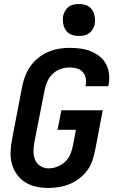

<svg xmlns="http://www.w3.org/2000/svg" viewBox="-20 -919 590 951"><path d="M220 12Q189 12 159 5.5Q129 -1 104.5 -16.5Q80 -32 63 -56Q46 -80 38.5 -108.5Q31 -137 32.5 -168.5Q34 -200 40 -231L90 -491Q95 -517 105 -543Q115 -569 131.5 -592Q148 -615 170.5 -633Q193 -651 219 -662Q245 -673 271.5 -677.5Q298 -682 324 -682Q351 -682 378 -678.5Q405 -675 429 -665.5Q453 -656 473 -640Q493 -624 505 -602Q517 -580 520 -553Q523 -526 518 -499L516 -492H403L404 -496Q408 -514 404.5 -532Q401 -550 389.5 -562.5Q378 -575 360.5 -580Q343 -585 325 -585Q303 -585 281 -577.5Q259 -570 241.5 -553.5Q224 -537 214.5 -515.5Q205 -494 201 -473L150 -213Q146 -191 146 -168.5Q146 -146 154 -127Q162 -108 180 -96.5Q198 -85 220 -85Q242 -85 264 -93.5Q286 -102 303 -118Q320 -134 328.5 -155Q337 -176 341 -197L356 -276H265L284 -373H489L452 -179Q447 -153 438.5 -126.5Q430 -100 413.5 -77Q397 -54 374 -36Q351 -18 325.5 -7.5Q300 3 273 7.5Q246 12 220 12ZM371 -741Q359 -741 346.5 -743.5Q334 -746 323.5 -752.5Q313 -759 306 -769Q299 -779 295.5 -791Q292 -803 291.5 -816Q291 -829 293 -842Q296 -854 303 -866Q310 -878 321 -886Q332 -894 345 -896.5Q358 -899 371 -899Q383 -899 395.5 -896.5Q408 -894 418.5 -887.5Q429 -881 436 -871Q443 -861 446.5 -849Q450 -837 450.5 -824Q451 -811 449 -798Q446 -786 439 -774Q432 -762 421 -754Q410 -746 397 -743.5Q384 -741 371 -741Z"/></svg>

Font: Lode Term
Style: Bold Italic
Weight: 700
Italic angle: -11°
Monospace: yes
Designer: Belleve Invis
Foundry: Belleve Invis
Version: Version 29.2.0